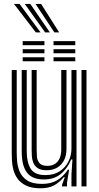

<svg xmlns="http://www.w3.org/2000/svg" viewBox="-20 -961 510 990"><path d="M188.5 9.8Q143.2 9.8 115 -3.9Q86.8 -17.5 71.1 -39Q55.5 -60.5 49.1 -85.2Q42.8 -110 41.6 -133Q40.5 -156 40.5 -171.8V-600H66.2V-176.8Q66.2 -158 68.2 -130.4Q70.2 -102.8 81.5 -75.9Q92.8 -49 119.8 -30.9Q146.8 -12.8 197 -12.8Q242.8 -12.8 274.1 -31.2Q305.5 -49.8 330.2 -86H336.5L325.5 -19.8V0H299.8L299.5 -6.5L313.8 -47.5H309Q284.8 -18.8 257.5 -4.5Q230.2 9.8 188.5 9.8ZM400.2 0V-600H426V0ZM220.5 -83.2Q190 -83.2 174 -94.4Q158 -105.5 151.6 -122.2Q145.2 -139 144.2 -156.6Q143.2 -174.2 143.2 -186.8V-600H169V-188.2Q169 -172.5 170.5 -153.2Q172 -134 183.5 -119.9Q195 -105.8 224.5 -105.8Q246.8 -105.8 262.8 -115.6Q278.8 -125.5 287.2 -144.2Q295.8 -163 295.8 -189.8V-600H322.8V-192.5Q322.8 -159.8 310.4 -135.1Q298 -110.5 275.1 -96.9Q252.2 -83.2 220.5 -83.2ZM204.5 -35.8Q145 -36.2 118.5 -71.8Q92 -107.2 92 -178.5V-600H117.8V-181.8Q117.8 -124.2 138 -91.2Q158.2 -58.2 214.2 -58.2Q257.8 -58.2 287.6 -77.8Q317.5 -97.2 333 -128.5Q348.5 -159.8 348.5 -194.8V-600H374.5V0H348.5V-62L353.5 -138.8H347.2Q327 -90.8 292.2 -63Q257.5 -35.2 204.5 -35.8ZM256 -728V-748.8H368.2V-728ZM97 -645V-665.8H209.2V-645ZM97 -686.5V-707.2H209.2V-686.5ZM97 -728V-748.8H209.2V-728ZM256 -645V-665.8H368.2V-645ZM256 -686.5V-707.2H368.2V-686.5ZM164.8 -793.8 52 -940.8H80.8L189.2 -793.8ZM212.8 -793.8 107.8 -940.8H136.2L237.2 -793.8ZM260.5 -793.8 163.2 -940.8H192L285.2 -793.8Z"/></svg>

Font: Big Shoulders Inline Display Thin ExtraBold
Style: Regular
Weight: 800
Version: Version 2.002